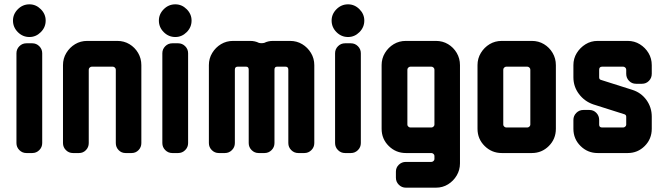

<svg xmlns="http://www.w3.org/2000/svg" viewBox="-20 -707 3072 887"><path d="M191 -612Q191 -581 168.5 -558.5Q146 -536 116 -536Q85 -536 62.5 -558.5Q40 -581 40 -612Q40 -642 62.5 -664.5Q85 -687 116 -687Q146 -687 168.5 -664.5Q191 -642 191 -612ZM175 -46Q175 -27 161.5 -13.5Q148 0 129 0H102Q83 0 69.5 -13.5Q56 -27 56 -46V-461Q56 -480 69.5 -493.5Q83 -507 102 -507H129Q148 -507 161.5 -493.5Q175 -480 175 -461Z M633 -46Q633 -27 620 -13.5Q607 0 588 0H560Q541 0 528 -13.5Q515 -27 515 -46V-385Q515 -391 510.5 -395Q506 -399 501 -399H404Q399 -399 394.5 -395Q390 -391 390 -385V-46Q390 -27 377 -13.5Q364 0 345 0H317Q298 0 284.5 -13.5Q271 -27 271 -46V-406Q271 -437 286.5 -462.5Q302 -488 327 -503Q352 -518 383 -518H522Q553 -518 578 -503Q603 -488 618 -462.5Q633 -437 633 -406Z M865 -612Q865 -581 842.5 -558.5Q820 -536 790 -536Q759 -536 736.5 -558.5Q714 -581 714 -612Q714 -642 736.5 -664.5Q759 -687 790 -687Q820 -687 842.5 -664.5Q865 -642 865 -612ZM849 -46Q849 -27 835.5 -13.5Q822 0 803 0H776Q757 0 743.5 -13.5Q730 -27 730 -46V-461Q730 -480 743.5 -493.5Q757 -507 776 -507H803Q822 -507 835.5 -493.5Q849 -480 849 -461Z M1432 -46Q1432 -27 1418.5 -13.5Q1405 0 1386 0H1358Q1339 0 1325.5 -13.5Q1312 -27 1312 -46V-385Q1312 -399 1299 -399H1260Q1248 -399 1248 -385V-46Q1248 -27 1234.5 -13.5Q1221 0 1202 0H1175Q1156 0 1142.5 -13.5Q1129 -27 1129 -46V-385Q1129 -399 1117 -399H1078Q1065 -399 1065 -385V-46Q1065 -27 1051.5 -13.5Q1038 0 1019 0H991Q972 0 958.5 -13.5Q945 -27 945 -46V-406Q945 -437 960.5 -462.5Q976 -488 1001 -503Q1026 -518 1057 -518H1136Q1158 -518 1176 -509Q1188 -506 1201 -509Q1219 -518 1241 -518H1320Q1351 -518 1376 -503Q1401 -488 1416.5 -462.5Q1432 -437 1432 -406Z M1663 -612Q1663 -581 1640.5 -558.5Q1618 -536 1588 -536Q1557 -536 1534.5 -558.5Q1512 -581 1512 -612Q1512 -642 1534.5 -664.5Q1557 -687 1588 -687Q1618 -687 1640.5 -664.5Q1663 -642 1663 -612ZM1647 -46Q1647 -27 1633.5 -13.5Q1620 0 1601 0H1574Q1555 0 1541.5 -13.5Q1528 -27 1528 -46V-461Q1528 -480 1541.5 -493.5Q1555 -507 1574 -507H1601Q1620 -507 1633.5 -493.5Q1647 -480 1647 -461Z M2105 48Q2105 78 2090 103.5Q2075 129 2050 144.5Q2025 160 1994 160H1855Q1836 160 1822.5 146.5Q1809 133 1809 114V86Q1809 67 1822.5 54Q1836 41 1855 41H1973Q1978 41 1982.5 37Q1987 33 1987 28V13Q1987 8 1982.5 4Q1978 0 1973 0H1855Q1809 0 1776 -32.5Q1743 -65 1743 -112V-406Q1743 -437 1758.5 -462.5Q1774 -488 1799 -503Q1824 -518 1855 -518H1994Q2025 -518 2050 -503Q2075 -488 2090 -462.5Q2105 -437 2105 -406ZM1987 -131V-385Q1987 -391 1982.5 -395Q1978 -399 1973 -399H1876Q1871 -399 1866.5 -395Q1862 -391 1862 -385V-131Q1862 -126 1866.5 -122Q1871 -118 1876 -118H1973Q1978 -118 1982.5 -122Q1987 -126 1987 -131Z M2548 -112Q2548 -65 2515.5 -32.5Q2483 0 2437 0H2298Q2252 0 2219 -32.5Q2186 -65 2186 -112V-406Q2186 -437 2201.5 -462.5Q2217 -488 2242 -503Q2267 -518 2298 -518H2437Q2468 -518 2493 -503Q2518 -488 2533 -462.5Q2548 -437 2548 -406ZM2430 -131V-385Q2430 -391 2425.5 -395Q2421 -399 2416 -399H2319Q2314 -399 2309.5 -395Q2305 -391 2305 -385V-131Q2305 -126 2309.5 -122Q2314 -118 2319 -118H2416Q2421 -118 2425.5 -122Q2430 -126 2430 -131Z M2991 -112Q2991 -65 2958.5 -32.5Q2926 0 2880 0H2741Q2695 0 2662 -32.5Q2629 -65 2629 -112V-153Q2629 -172 2642.5 -185.5Q2656 -199 2675 -199H2703Q2722 -199 2735 -185.5Q2748 -172 2748 -153V-131Q2748 -118 2762 -118H2859Q2864 -118 2868.5 -122Q2873 -126 2873 -131V-168Q2873 -176 2865 -179L2720 -225Q2680 -239 2654.5 -273Q2629 -307 2629 -350V-406Q2629 -437 2644.5 -462Q2660 -487 2685 -502.5Q2710 -518 2741 -518H2880Q2911 -518 2936 -502.5Q2961 -487 2976 -462Q2991 -437 2991 -406V-366Q2991 -347 2978 -333.5Q2965 -320 2946 -320H2918Q2899 -320 2886 -333.5Q2873 -347 2873 -366V-385Q2873 -391 2868.5 -395Q2864 -399 2859 -399H2762Q2748 -399 2748 -385V-350Q2748 -340 2756 -338L2901 -292Q2942 -279 2966.5 -245Q2991 -211 2991 -168Z"/></svg>

Font: Monomaniac One
Style: Regular
Weight: 400
Version: Version 1.000; ttfautohint (v1.8.3)